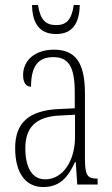

<svg xmlns="http://www.w3.org/2000/svg" viewBox="-20 -743 451 773"><path d="M206 -606C272 -606 300 -650 301 -723H277C268 -661 246 -642 206 -642C164 -642 142 -663 133 -723H109C110 -649 139 -606 206 -606ZM154 10C224 10 255 -33 282 -90H285L291 0H373V-24H371C333 -24 322 -35 322 -105V-367C322 -496 280 -543 197 -543C120 -543 73 -499 73 -441C73 -411 84 -394 105 -394C105 -476 133 -513 195 -513C258 -513 281 -471 281 -371V-307L218 -304C99 -299 41 -251 41 -147C41 -41 87 10 154 10ZM162 -21C107 -21 82 -72 82 -146C82 -227 121 -274 223 -278L282 -281V-191C282 -95 233 -21 162 -21Z"/></svg>

Font: Noto Serif Khmer ExtraCondensed ExtraLight
Style: Regular
Weight: 200
Width: 2
Designer: Danh Hong and the Monotype Design Team
Foundry: Monotype Imaging Inc.
Version: Version 2.004